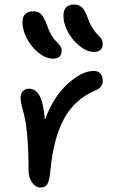

<svg xmlns="http://www.w3.org/2000/svg" viewBox="-20 -815 522 847"><path d="M396 -585.9Q364.3 -585.9 332 -611.3Q299.8 -636.7 279.8 -673.8Q259.8 -710.9 259.8 -745.1Q259.8 -794.9 307.1 -794.9Q328.6 -794.9 341.3 -783Q354 -771 367.2 -735.8Q376.5 -709.5 388.9 -690.2Q401.4 -670.9 410.6 -662.6Q419.9 -654.3 426.5 -644.3Q433.1 -634.3 433.1 -622.1Q433.1 -605 423.6 -595.5Q414.1 -585.9 396 -585.9ZM214.8 -556.2Q183.1 -556.2 151.1 -581.3Q119.1 -606.4 99.1 -644Q79.1 -681.6 79.1 -715.8Q79.1 -765.1 127 -765.1Q148.4 -765.1 160.6 -753.2Q172.9 -741.2 187 -705.1Q195.8 -678.2 208.3 -658.4Q220.7 -638.7 229.7 -630.4Q238.8 -622.1 245.4 -612.5Q252 -603 252 -591.8Q252 -556.2 214.8 -556.2ZM157.2 12.2Q137.2 12.2 121.6 -9.8Q106 -31.7 106 -61Q106 -240.7 83 -320.8Q70.8 -365.7 70.8 -383.8Q70.8 -401.4 80.8 -412.6Q90.8 -423.8 107.9 -423.8Q136.7 -423.8 154.1 -393.3Q171.4 -362.8 178.2 -286.1Q213.9 -385.7 277.1 -443.8Q340.3 -502 393.1 -502Q433.1 -502 433.1 -457Q433.1 -429.7 400.9 -416Q310.1 -377.9 263.2 -292.5Q216.3 -207 203.1 -68.8Q198.7 -20.5 189.7 -4.2Q180.7 12.2 157.2 12.2Z"/></svg>

Font: Shantell Sans Irregular
Style: Regular
Weight: 400
Designer: Stephen Nixon, Anya Danilova, Shantell Martin
Foundry: Arrow Type
Version: Version 1.006;[9816181b4]